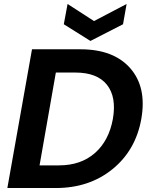

<svg xmlns="http://www.w3.org/2000/svg" viewBox="-20 -946 757 966"><path d="M385 -698Q552 -698 635.5 -602.5Q719 -507 691 -348Q663 -190 546 -95Q429 0 261 0H17L141 -698ZM179 -114H277Q387 -114 457.5 -176Q528 -238 548 -348Q567 -458 518 -519.5Q469 -581 359 -581H261ZM453 -840 617 -926 599 -824 435 -740 301 -824 320 -926Z"/></svg>

Font: Poppins SemiBold
Style: Italic
Weight: 600
Italic angle: -10°
Designer: Ninad Kale (Devanagari), Jonny Pinhorn (Latin)
Foundry: Indian Type Foundry
Version: Version 3.200;PS 1.000;hotconv 16.6.54;makeotf.lib2.5.65590